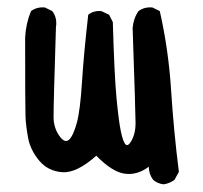

<svg xmlns="http://www.w3.org/2000/svg" viewBox="-20 -472 540 511"><path d="M415 18.6Q399.4 16.6 387.7 6.8Q376 -8.8 376 -28.3Q344.7 -4.9 311.5 -9.8Q278.3 -14.6 236.3 -57.6Q183.6 -10.7 145.5 -13.7Q107.4 -16.6 84 -44.9Q60.5 -73.2 54.7 -105.5Q48.8 -137.7 47.9 -161.6Q46.9 -185.5 46.9 -372.1Q48.8 -409.2 62.5 -442.4Q78.1 -454.1 99.6 -452.1L119.1 -442.4Q132.8 -424.8 128.9 -399.4Q122.1 -185.5 122.6 -158.7Q123 -131.8 137.7 -110.8Q152.3 -89.8 163.6 -100.1Q174.8 -110.4 184.1 -143.6Q193.4 -176.8 198.2 -253.4Q203.1 -330.1 214.8 -432.6Q228.5 -444.3 250 -442.4L270.5 -432.6L280.3 -413.1Q284.2 -274.4 290 -211.9Q295.9 -149.4 301.8 -121.6Q307.6 -93.8 314.5 -87.4Q321.3 -81.1 331.1 -99.6Q340.8 -118.2 340.8 -143.6Q340.8 -168.9 333 -397.5Q335 -422.9 348.6 -442.4Q364.3 -454.1 385.7 -452.1L405.3 -442.4Q428.7 -338.9 435.5 -230.5Q442.4 -122.1 456.1 -14.6L444.3 6.8Q430.7 16.6 415 18.6Z"/></svg>

Font: JasonHandwriting1
Style: Regular
Weight: 400
Version: Version 1.48.20